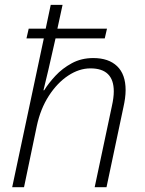

<svg xmlns="http://www.w3.org/2000/svg" viewBox="-20 -780 603 800"><path d="M30.8 0 162.6 -620.1H90.3L99.6 -660.6H170.4L191.4 -759.8H240.7L219.2 -660.6H425.8L416.5 -620.1H211.4Q193.4 -538.6 181.4 -488.3Q169.4 -438 161.1 -403.8H164.1Q182.1 -433.1 210.9 -464.1Q239.7 -495.1 279.3 -516.6Q318.8 -538.1 368.7 -538.1Q432.6 -538.1 468 -504.2Q503.4 -470.2 503.4 -404.8Q503.4 -388.7 501 -370.4Q498.5 -352.1 494.1 -332.5L423.8 0H374.5L446.3 -338.4Q454.1 -373.5 454.1 -399.4Q454.1 -495.1 356.9 -495.1Q309.6 -495.1 263.9 -464.8Q218.3 -434.6 183.3 -380.4Q148.4 -326.2 133.3 -254.9L80.1 0Z"/></svg>

Font: Open Sans Light
Style: Italic
Weight: 300
Italic angle: -12°
Designer: Monotype Design Team
Foundry: Monotype Imaging Inc.
Version: Version 3.003; ttfautohint (v1.8.4)